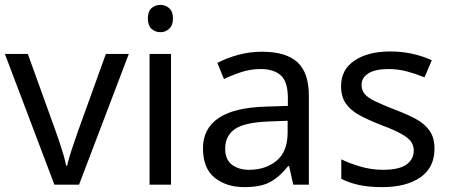

<svg xmlns="http://www.w3.org/2000/svg" viewBox="-20 -850 1846 787"><path d="M203 -93 0 -629H94L208 -313Q216 -291 225 -264Q234 -237 241 -212.5Q248 -188 251 -171H255Q259 -188 266.5 -213Q274 -238 283.5 -265Q293 -292 300 -313L414 -629H508L304 -93Z M638 -830Q658 -830 673.5 -816.5Q689 -803 689 -774Q689 -746 673.5 -732Q658 -718 638 -718Q616 -718 601 -732Q586 -746 586 -774Q586 -803 601 -816.5Q616 -830 638 -830ZM681 -629V-93H593V-629Z M1054 -638Q1152 -638 1199 -595Q1246 -552 1246 -458V-93H1182L1165 -169H1161Q1126 -125 1087.5 -104Q1049 -83 981 -83Q908 -83 860 -121.5Q812 -160 812 -242Q812 -322 875 -365.5Q938 -409 1069 -413L1160 -416V-448Q1160 -515 1131 -541Q1102 -567 1049 -567Q1007 -567 969 -554.5Q931 -542 898 -526L871 -592Q906 -611 954 -624.5Q1002 -638 1054 -638ZM1080 -352Q980 -348 941.5 -320Q903 -292 903 -241Q903 -196 930.5 -175Q958 -154 1001 -154Q1069 -154 1114 -191.5Q1159 -229 1159 -307V-355Z M1761 -241Q1761 -163 1703 -123Q1645 -83 1547 -83Q1491 -83 1450.5 -92Q1410 -101 1379 -117V-197Q1411 -181 1456.5 -167.5Q1502 -154 1549 -154Q1616 -154 1646 -175.5Q1676 -197 1676 -233Q1676 -253 1665 -269Q1654 -285 1625.5 -301Q1597 -317 1544 -337Q1492 -357 1455 -377Q1418 -397 1398 -425Q1378 -453 1378 -497Q1378 -565 1433.5 -602Q1489 -639 1579 -639Q1628 -639 1670.5 -629.5Q1713 -620 1750 -603L1720 -533Q1686 -547 1649 -557Q1612 -567 1573 -567Q1519 -567 1490.5 -549.5Q1462 -532 1462 -502Q1462 -480 1475 -464.5Q1488 -449 1518.5 -434.5Q1549 -420 1600 -400Q1651 -381 1687 -361Q1723 -341 1742 -312.5Q1761 -284 1761 -241Z"/></svg>

Font: Noto Sans Kannada UI
Style: Regular
Weight: 400
Designer: Jelle Bosma - Monotype Design Team
Foundry: Monotype Imaging Inc.
Version: Version 2.005; ttfautohint (v1.8.4.7-5d5b)